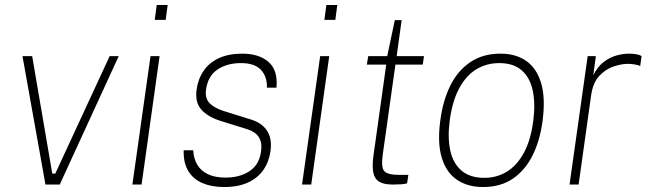

<svg xmlns="http://www.w3.org/2000/svg" viewBox="-20 -743 2612 773"><path d="M163 0 70.5 -517H109.5L190.5 -44H202.5L421.5 -517H458L220.5 0Z M513 0 586 -517H622.5L550 0ZM603 -663 611 -723H655L647 -663Z M882 10Q832 10 794.8 -6Q757.5 -22 737.8 -55Q718 -88 719.5 -138H758Q759.5 -105 774 -80.2Q788.5 -55.5 816.8 -41.8Q845 -28 887.5 -28Q945.5 -28 984.5 -53.8Q1023.5 -79.5 1031 -133Q1036 -169 1022 -190.8Q1008 -212.5 976.5 -222.5L867 -256.5Q817 -272.5 790.8 -301.5Q764.5 -330.5 771.5 -382Q777.5 -425.5 799.8 -458Q822 -490.5 861 -508.8Q900 -527 955.5 -527Q1023 -527 1061.2 -493.5Q1099.5 -460 1093 -390H1054.5Q1056 -434.5 1030.5 -461.8Q1005 -489 950.5 -489Q894 -489 855.5 -463Q817 -437 809.5 -382Q804.5 -347 824.2 -327.2Q844 -307.5 882.5 -295.5L991.5 -261.5Q1016.5 -253.5 1033 -240.5Q1049.5 -227.5 1058.5 -211Q1067.5 -194.5 1069.8 -175Q1072 -155.5 1069 -135Q1063 -91.5 1040.5 -59Q1018 -26.5 978.5 -8.2Q939 10 882 10Z M1196 0 1269 -517H1305.5L1233 0ZM1286 -663 1294 -723H1338L1330 -663Z M1561 0Q1525 0 1506.2 -11.8Q1487.5 -23.5 1482.8 -49Q1478 -74.5 1483.5 -116L1535 -483H1457L1462.5 -517H1539L1569.5 -662H1597L1577 -517H1687L1682 -483H1572L1521 -121Q1513.5 -67 1528 -53Q1542.5 -39 1584 -39H1624L1619 -5Q1610.5 -2 1594.5 -1Q1578.5 0 1561 0Z M1925 10Q1863 10 1820 -19Q1777 -48 1758.8 -107.2Q1740.5 -166.5 1752.5 -257Q1763 -338 1793.2 -398.8Q1823.5 -459.5 1874 -493.2Q1924.5 -527 1995 -527Q2056.5 -527 2098.5 -497.8Q2140.5 -468.5 2158.5 -408.8Q2176.5 -349 2164.5 -257Q2154 -177 2124 -117Q2094 -57 2044.5 -23.5Q1995 10 1925 10ZM1930 -27Q1980 -27 2020.8 -52Q2061.5 -77 2089.2 -128Q2117 -179 2127 -257Q2136 -326.5 2124.8 -378.8Q2113.5 -431 2080.2 -460Q2047 -489 1990 -489Q1939 -489 1897.8 -464Q1856.5 -439 1828.8 -387.5Q1801 -336 1790.5 -257Q1781.5 -188 1793 -136.2Q1804.5 -84.5 1838.5 -55.8Q1872.5 -27 1930 -27Z M2273 0 2346 -517H2379L2368.5 -440Q2386 -475 2410.8 -493.8Q2435.5 -512.5 2462.5 -519.8Q2489.5 -527 2512.5 -527Q2527 -527 2541 -524.8Q2555 -522.5 2563 -517L2557.5 -477Q2548.5 -482 2532.5 -484Q2516.5 -486 2506.5 -486Q2484 -486 2452.2 -476Q2420.5 -466 2394 -438.8Q2367.5 -411.5 2360 -360L2309.5 0Z"/></svg>

Font: Public Sans Thin Thin
Style: Italic
Weight: 250
Italic angle: -8°
Version: Version 2.001